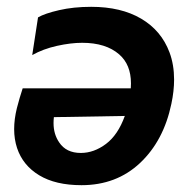

<svg xmlns="http://www.w3.org/2000/svg" viewBox="-20 -530 567 563"><path d="M219 13Q143 13 95 -16Q47 -45 30 -96Q21.5 -122 21.5 -151.5Q21.5 -180.5 29.5 -213Q37.5 -244 46.5 -271H363.5Q364 -278.5 364 -285.5Q364 -340.5 329.5 -370.5Q290.5 -404.5 221 -404.5Q187.5 -404.5 147 -395.5Q106.5 -386.5 74.5 -368.5L91.5 -479Q111 -490.5 153.2 -500.2Q195.5 -510 247.5 -510Q335 -510 394 -475.2Q453 -440.5 477 -376.5Q490.5 -340.5 490.5 -296.5Q490.5 -263 482.5 -225.5Q460 -117.5 390.8 -52.2Q321.5 13 219 13ZM217 -81.5Q255.5 -81.5 290.8 -108Q326 -134.5 346 -190L138 -186.5Q137 -177.5 137 -169Q137 -136.5 153.5 -112.5Q174 -81.5 217 -81.5Z"/></svg>

Font: Heraclito SemiBold
Style: Italic
Weight: 600
Italic angle: -12°
Designer: Kostas Bartsokas (font) & Cristiano Sobral (main changes)
Foundry: Kostas Bartsokas (font) & Cristiano Sobral (main changes)
Version: Version 1.00;July 8, 2020;FontCreator 13.0.0.2655 64-bit